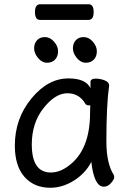

<svg xmlns="http://www.w3.org/2000/svg" viewBox="-20 -862 615 906"><path d="M220 -48Q262 -48 303 -79Q405 -153 405 -330L406 -365H397Q388 -365 383 -372Q354 -422 298 -422Q241 -422 185.5 -352Q130 -282 130 -180Q130 -48 220 -48ZM217 24Q141 24 95.5 -27.5Q50 -79 50 -175Q50 -302 128 -397Q206 -492 303 -492Q385 -492 407 -446V-475Q407 -491 432 -491Q452 -491 473.5 -483Q495 -475 495 -458Q482 -368 482 -195Q482 -92 516 -38Q519 -32 519 -25Q519 -16 504 1.5Q489 19 470 19Q424 19 411 -98Q383 -44 329 -10Q275 24 217 24ZM397 -768H169Q145 -768 145 -805Q145 -842 170 -842H398Q422 -842 422 -805Q422 -768 397 -768ZM423 -581Q409 -566 385 -566Q361 -566 342.5 -588.5Q324 -611 324 -634Q324 -657 337.5 -672Q351 -687 375 -687Q399 -687 418 -665.5Q437 -644 437 -620Q437 -596 423 -581ZM240 -581Q226 -566 202 -566Q178 -566 159.5 -588.5Q141 -611 141 -634Q141 -657 154.5 -672Q168 -687 192 -687Q216 -687 235 -665.5Q254 -644 254 -620Q254 -596 240 -581Z"/></svg>

Font: ToneOZ-Pinyin-WenKai-Medium
Style: Medium
Weight: 700
Designer: Fontworks Inc.
Foundry: ToneOZ
Version: Version 0.240331